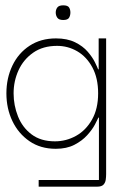

<svg xmlns="http://www.w3.org/2000/svg" viewBox="-20 -548 473 720"><path d="M125 152V127H351V-107H349Q346 -100 336 -81Q326 -62 307 -41Q288 -20 259 -5Q230 10 189 10Q132 10 90.5 -18.5Q49 -47 26.5 -94Q4 -141 4 -198Q4 -255 26.5 -302Q49 -349 91 -376.5Q133 -404 190 -404Q232 -404 261.5 -389.5Q291 -375 309 -354Q327 -333 336 -314.5Q345 -296 348 -288H350V-404H378V105Q378 115 376.5 126Q375 137 368 144.5Q361 152 344 152ZM186 -18Q228 -18 265 -38.5Q302 -59 325 -99.5Q348 -140 348 -198Q348 -255 326.5 -295Q305 -335 270 -355.5Q235 -376 194 -376Q141 -376 104.5 -350.5Q68 -325 49.5 -284.5Q31 -244 31 -198Q31 -153 47.5 -111.5Q64 -70 98.5 -44Q133 -18 186 -18ZM217 -473Q201 -473 195 -481.5Q189 -490 189 -501Q189 -512 195 -520Q201 -528 217 -528Q234 -528 239 -520Q244 -512 244 -501Q244 -490 239 -481.5Q234 -473 217 -473Z"/></svg>

Font: Darker Grotesque Light
Style: Regular
Weight: 300
Designer: Gabriel Lam
Foundry: TypeRant
Version: Version 1.000;gftools[0.9.28]